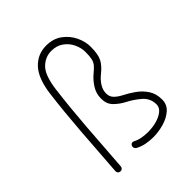

<svg xmlns="http://www.w3.org/2000/svg" viewBox="-191 -798 937 937"><g transform="rotate(-45 277.0 -329.5)"><path d="M278.8 -675.3Q327.6 -675.3 361.1 -650.6Q394.5 -626 411.9 -589.6Q429.2 -553.2 429.2 -517.6Q429.2 -465.8 416 -439.7Q402.8 -413.6 369.6 -387.2Q349.1 -371.1 335 -349.1Q320.8 -327.1 320.8 -303.2Q320.8 -280.3 335.4 -265.6Q350.1 -251 373.5 -238.8Q399.4 -226.1 427.2 -206.5Q455.1 -187 474.4 -158.4Q493.7 -129.9 493.7 -88.9Q493.7 -54.2 468.5 -32Q443.4 -9.8 406.2 0.7Q369.1 11.2 333 11.2Q307.6 11.2 283.2 6.3Q258.8 1.5 237.3 -10.3Q231 -14.2 228.8 -21.2Q226.6 -28.3 230 -34.7Q237.8 -48.8 252.9 -41.5Q269 -32.7 290 -28.8Q311 -24.9 333 -24.9Q365.2 -24.9 393.6 -33Q421.9 -41 439.7 -55.9Q457.5 -70.8 457.5 -90.8Q457.5 -133.3 426 -160.4Q394.5 -187.5 356.9 -206.5Q330.1 -220.7 307.9 -242.9Q285.6 -265.1 285.6 -302.2Q285.6 -337.9 304.4 -366.9Q323.2 -396 347.2 -415.5Q365.7 -430.7 375.7 -442.6Q385.7 -454.6 389.4 -471.4Q393.1 -488.3 393.1 -517.6Q393.1 -545.9 379.9 -574Q366.7 -602.1 341.1 -620.6Q315.4 -639.2 278.8 -639.2Q236.8 -639.2 205.1 -608.2Q173.3 -577.1 162.1 -491.7Q148.4 -384.3 138.9 -260.7Q129.4 -137.2 120.1 -1Q119.6 6.8 114.3 11.5Q108.9 16.1 101.6 15.6Q93.8 15.1 89.1 9.8Q84.5 4.4 85 -2.9Q94.2 -139.2 103.8 -263.2Q113.3 -387.2 127 -496.1Q139.2 -589.8 179.7 -632.6Q220.2 -675.3 278.8 -675.3Z"/></g></svg>

Font: Mikhak ExtraLight
Style: Regular
Weight: 200
Designer: Amin Abedi
Version: Version 3.3